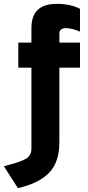

<svg xmlns="http://www.w3.org/2000/svg" viewBox="-37 -732 455 996"><path d="M56 244 -17 130Q66 110 96 92.5Q126 75 126 39V-381H58V-511H126V-587Q126 -712 257 -712Q330 -712 378 -686V-568Q336 -586 305 -586Q271 -586 271 -557V-511H378V-381H271V5Q271 109 218 164Q165 219 56 244Z"/></svg>

Font: Overpass Heavy
Style: Regular
Weight: 900
Designer: Delve Withrington, Thomas Jockin
Foundry: Delve Fonts
Version: Version 3.000;DELV;Overpass